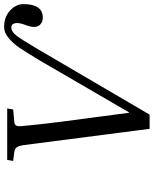

<svg xmlns="http://www.w3.org/2000/svg" viewBox="73 -820 747 933"><g transform="rotate(-90 446.5 -353.5)"><path d="M131 -663 136 -692H386L381 -663L317 -657Q297 -655 300 -624Q312 -494 330 -366L365 -100H367L621 -537Q660 -601 680 -631Q700 -661 727 -684Q754 -707 781 -707Q831 -707 862 -678Q893 -649 893 -613Q893 -519 827 -519Q809 -519 795.5 -530Q782 -541 782 -562Q782 -578 791.5 -603Q801 -628 801 -643Q801 -672 779 -672Q760 -672 741.5 -649Q723 -626 677 -548L356 0H287L208 -611Q204 -637 196.5 -646.5Q189 -656 171 -658Z"/></g></svg>

Font: Lingua Franca
Style: Italic
Weight: 400
Italic angle: -13°
Version: Version 1.19